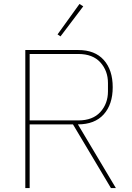

<svg xmlns="http://www.w3.org/2000/svg" viewBox="-20 -951 670 971"><path d="M401 -919 286 -767 271 -777 382 -931ZM130 -322V0H108V-698H376Q460 -698 505 -647.5Q550 -597 550 -510Q550 -423 504.5 -372.5Q459 -322 374 -322L566 0H541L349 -322ZM130 -342H376Q449 -342 487.5 -384.5Q526 -427 526 -489V-531Q526 -593 487.5 -635.5Q449 -678 376 -678H130Z"/></svg>

Font: IBM Plex Sans Thin
Style: Regular
Weight: 100
Designer: Mike Abbink, Paul van der Laan, Pieter van Rosmalen
Foundry: Bold Monday
Version: Version 3.0